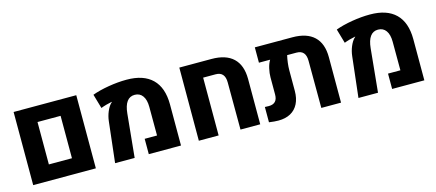

<svg xmlns="http://www.w3.org/2000/svg" viewBox="-48 -1040 3374 1487"><g transform="rotate(-15 1639.5 -297.0)"><path d="M79.1 -586.4H581.5V0H79.1ZM422.9 -123.5V-463.4H237.8V-123.5Z M772.9 -326.2Q777.3 -365.2 792.2 -401.1Q807.1 -437 827.1 -457.5Q832 -462.4 834 -463.4L833.5 -465.8Q814.5 -462.4 788.3 -455.1Q762.2 -447.8 744.1 -440.4L710.9 -555.2Q767.1 -576.2 843.3 -588.9Q919.4 -601.6 988.3 -601.6Q1123.5 -601.6 1193.6 -533Q1263.7 -464.4 1264.2 -330.6V0H1005.9V-123H1105L1104.5 -352.1Q1104.5 -409.2 1082 -440.7Q1059.6 -472.2 1018.6 -472.2Q939 -472.2 926.8 -347.2L892.6 0H735.8Z M1407.7 -586.4H1666Q1780.8 -586.4 1839.8 -530.3Q1898.9 -474.1 1899.4 -364.3V0H1741.2L1740.2 -377.9Q1740.2 -463.4 1666 -463.4H1565.9V0H1407.2Z M2547.4 -364.3V0H2389.2L2388.2 -377.9Q2388.2 -463.4 2314.5 -463.4H2239.3Q2232.9 -436 2229 -404.5Q2225.1 -373 2225.1 -346.2V-180.7Q2225.1 -121.1 2203.6 -78.4Q2182.1 -35.6 2141.6 -13.4Q2101.1 8.8 2044.4 8.8Q2011.7 8.8 1968.8 2.4V-120.1Q1989.3 -119.1 2000.5 -119.1Q2070.3 -119.1 2070.3 -192.9V-331.5Q2070.3 -362.8 2078.6 -399.9Q2086.9 -437 2103 -463.4H2013.2V-586.4H2314Q2428.7 -586.4 2488 -530.3Q2547.4 -474.1 2547.4 -364.3Z M2724.1 -326.2Q2728.5 -365.2 2743.4 -401.1Q2758.3 -437 2778.3 -457.5Q2783.2 -462.4 2785.2 -463.4L2784.7 -465.8Q2765.6 -462.4 2739.5 -455.1Q2713.4 -447.8 2695.3 -440.4L2662.1 -555.2Q2718.3 -576.2 2794.4 -588.9Q2870.6 -601.6 2939.5 -601.6Q3074.7 -601.6 3144.8 -533Q3214.8 -464.4 3215.3 -330.6V0H2957V-123H3056.2L3055.7 -352.1Q3055.7 -409.2 3033.2 -440.7Q3010.7 -472.2 2969.7 -472.2Q2890.1 -472.2 2877.9 -347.2L2843.8 0H2687Z"/></g></svg>

Font: Heebo ExtraBold
Style: Regular
Weight: 800
Designer: Oded Ezer
Foundry: Meir Sadan
Version: Version 2.001; ttfautohint (v1.5.14-ce02) -l 8 -r 50 -G 200 